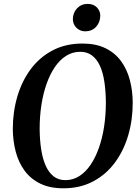

<svg xmlns="http://www.w3.org/2000/svg" viewBox="-20 -982 738 1012"><path d="M313.5 10.5Q243 10.5 192.2 -14.2Q141.5 -39 109.8 -82.2Q78 -125.5 63 -182Q48 -238.5 47.5 -302Q47.5 -392.5 71.5 -473.8Q95.5 -555 142.2 -617.8Q189 -680.5 257.5 -716.5Q326 -752.5 414.5 -752.5Q485.5 -752.5 536 -727.8Q586.5 -703 618 -659.8Q649.5 -616.5 664.2 -560.8Q679 -505 679.5 -443Q680 -352 656.2 -270.2Q632.5 -188.5 585.8 -125.2Q539 -62 470.8 -25.8Q402.5 10.5 313.5 10.5ZM325 -32.5Q364.5 -32.5 398 -53.8Q431.5 -75 457.5 -113.5Q483.5 -152 501.5 -203.2Q519.5 -254.5 528.8 -315.2Q538 -376 538 -442Q537.5 -501 530.2 -550Q523 -599 507 -634.5Q491 -670 465.2 -689.5Q439.5 -709 402.5 -709Q362.5 -709 329 -688Q295.5 -667 269.5 -629Q243.5 -591 225.5 -540Q207.5 -489 198.2 -428.8Q189 -368.5 189 -303Q189.5 -243 197.2 -193.5Q205 -144 221.2 -108Q237.5 -72 263 -52.2Q288.5 -32.5 325 -32.5ZM428.5 -817Q410.5 -817 395.5 -826Q380.5 -835 372.2 -849.8Q364 -864.5 364 -882.5Q365 -916 386.8 -938.8Q408.5 -961.5 441.5 -961.5Q472.5 -961.5 490.8 -942.8Q509 -924 508.5 -898.5Q508 -864.5 486.5 -840.8Q465 -817 428.5 -817Z"/></svg>

Font: Merriweather 72pt SemiBold
Style: Italic
Weight: 600
Italic angle: -7.8°
Version: Version 2.101